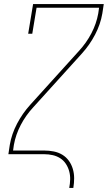

<svg xmlns="http://www.w3.org/2000/svg" viewBox="-20 -755 540 940"><path d="M319 165Q323 144 323.5 123Q324 102 318.5 82.5Q313 63 302 46.5Q291 30 274.5 19.5Q258 9 238 4.5Q218 0 197 0H21L28 -46Q37 -99 63.5 -149.5Q90 -200 128 -242L366 -505Q403 -545 427.5 -592Q452 -639 461 -689L465 -717H159L138 -590H118L142 -735H488L481 -689Q472 -636 445.5 -585.5Q419 -535 381 -493L143 -230Q106 -190 81.5 -143Q57 -96 48 -46L44 -18H197Q220 -18 243 -13.5Q266 -9 285 2.5Q304 14 317 32Q330 50 336.5 72Q343 94 343 117.5Q343 141 339 165Z"/></svg>

Font: Iosevka Curly Slab Thin
Style: Italic
Weight: 100
Italic angle: -9°
Monospace: yes
Designer: Belleve Invis
Foundry: Belleve Invis
Version: Version 22.1.2; ttfautohint (v1.8.4)